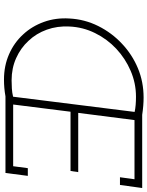

<svg xmlns="http://www.w3.org/2000/svg" viewBox="94 -841 755 983"><g transform="rotate(90 471.5 -349.5)"><path d="M74.7 -327.1Q70.3 -257.3 92.4 -196.3Q114.4 -135.3 156.4 -90.3Q198.4 -44.3 257.6 -18.4Q316.8 7.6 387.1 7.6Q410 7.6 430.4 5.8Q450.8 4 473.5 0H865.5L880.4 -114.4H841L831 -39.4H515.1L552 -333.1H855.3L861.2 -372.5H557.9L594.8 -660.6H897.7L887.5 -586.2H926.9L942.6 -700H567.9Q544.4 -703.6 521.9 -705.4Q499.4 -707.2 479.8 -707.2Q399 -707.2 329 -677.9Q258.9 -648.5 203.9 -596.5Q147.9 -544.4 113.2 -474.7Q78.6 -405 74.7 -327.1ZM115.7 -327.1Q118.8 -396.7 149.4 -458.7Q180 -520.8 229.7 -567.3Q279.4 -613.8 342.8 -641Q406.1 -668.2 474.7 -668.2Q496.8 -668.2 516.5 -666.6Q536.2 -665 553 -661.3L475.1 -39Q454.2 -33.9 432.9 -32.7Q411.6 -31.4 391.2 -31.4Q329.3 -31.4 277.5 -54.7Q225.6 -77.9 188.7 -118.3Q151.3 -157.7 131.9 -211.6Q112.5 -265.4 115.7 -327.1Z"/></g></svg>

Font: Josefin Slab Thin
Style: Italic
Weight: 100
Italic angle: -12°
Designer: Santiago Orozco
Foundry: Typemade
Version: Version 2.000